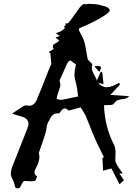

<svg xmlns="http://www.w3.org/2000/svg" viewBox="-20 -935 738 1025"><path d="M309.6 -402.3Q336.4 -406.7 367.7 -414.1L396.5 -419.9Q392.6 -467.8 384.3 -496.1Q378.9 -514.2 377.4 -532.7Q377.4 -554.2 382.3 -574.2L385.3 -591.3L355 -612.8Q351.6 -610.4 345.7 -606.4Q339.8 -602.5 310.1 -532.2L300.8 -512.2Q297.9 -506.3 297.9 -503.9Q297.9 -502.4 298.3 -501.5Q302.2 -492.2 302.2 -482.9Q302.2 -470.2 293.9 -450.2Q290 -440.4 287.1 -430.2Q285.6 -421.9 283.7 -414.1L282.2 -406.2Q286.6 -405.8 290.5 -404.8Q298.3 -402.3 305.7 -402.3ZM509.8 -551.3 483.9 -581.5Q493.7 -582.5 501 -582.5Q519.5 -582.5 519.5 -574.7Q519.5 -567.4 509.8 -551.3ZM401.4 -783.2 401.9 -772.5 412.1 -752Q424.3 -731.4 430.7 -710.9Q437 -685.1 440.9 -658.7Q443.8 -639.2 447.8 -620.1Q448.7 -616.7 457 -608.4Q458.5 -607.4 466.3 -599.6Q472.7 -593.3 472.7 -590.8V-589.8Q470.2 -581.1 470.2 -573.2Q470.2 -555.7 485.8 -530.3Q495.6 -514.2 495.6 -507.3L496.1 -503.9L517.1 -549.8L518.1 -552.2L525.9 -549.3L532.7 -485.4L503.4 -493.2Q525.4 -469.2 549.3 -469.2Q575.7 -469.2 616.7 -493.7L619.6 -482.4L568.8 -428.2L670.9 -421.4L660.2 -414.1Q652.3 -407.7 637.7 -406.5Q623 -405.3 610.1 -400.6Q597.2 -396 586.9 -380.4Q582 -374 559.1 -374H553.7Q543.5 -374 535.2 -373Q539.1 -256.8 590.8 -157.2Q596.7 -142.6 596.7 -125.5L596.2 -97.2L595.7 -85.9L595.2 -80.1Q595.2 -64.5 624 -24.9Q629.9 -17.1 635.3 -8.8H617.7L641.6 27.3Q640.6 27.8 618.2 48.8L574.7 -35.6L530.3 -23.9Q529.8 -39.6 528.8 -54.7L526.9 -91.8L533.7 -94.7V-98.1L517.1 -131.8Q481.9 -201.7 459 -263.7Q448.7 -290 438 -315.9Q432.6 -328.1 410.6 -361.8L353 -346.2Q349.1 -344.7 346.7 -344.7Q345.7 -344.7 345.2 -345.2Q334.5 -356.4 326.2 -356.4Q315.4 -356.4 303.2 -338.9Q301.8 -336.4 299.8 -334.5Q296.4 -329.6 293.5 -329.6L286.1 -330.1Q258.8 -330.1 243.7 -293.9Q240.2 -287.1 236.3 -281.2Q229.5 -267.1 228 -249.5Q226.6 -229 199.7 -155.3Q187.5 -121.1 187.5 -119.1V-117.2Q190.4 -106 190.4 -95.7Q190.4 -71.8 170.9 -36.1Q164.1 -24.9 164.1 -15.1Q164.1 -11.7 165.5 -6.1Q167 -0.5 176.8 5.4L177.2 6.8Q177.2 14.2 169.9 27.3Q167 32.7 147 32.7Q137.2 32.7 126.5 31.7L108.4 30.8V30.3L105.5 33.7Q100.6 38.6 97.7 44.4Q95.2 48.3 93 53.5Q90.8 58.6 88.4 63Q83.5 70.8 74.2 70.8Q70.8 70.8 65.4 68.6Q60.1 66.4 57.9 52.5Q55.7 38.6 48.1 24.7Q40.5 10.7 37.6 -3.4Q37.6 -28.8 49.3 -54.7L49.8 -55.7Q76.7 -125 104.5 -194.3Q115.2 -220.7 125.5 -247.6Q131.8 -262.2 131.8 -273.9Q131.8 -304.7 88.9 -314.5Q67.4 -320.3 44.4 -328.1L62 -340.3Q84 -355 104 -367.7Q111.8 -372.6 118.7 -372.6L122.1 -372.1Q128.9 -370.6 134.8 -370.6Q162.6 -370.6 175.8 -401.4Q203.1 -466.8 228.5 -532.2Q250.5 -588.4 252.2 -590.1Q253.9 -591.8 253.9 -594.2Q252 -619.6 249.5 -642.1L248.5 -653.8L249.5 -654.8Q249 -654.8 248 -653.6Q247.1 -652.3 245.6 -651.4L240.7 -657.7L266.6 -673.3Q261.7 -681.6 261.7 -687.5Q261.7 -697.3 278.3 -704.6Q293 -712.4 295.9 -719.2Q292 -722.2 287.1 -726.1Q282.2 -730 275.9 -734.4L290.5 -739.7L299.3 -742.7Q297.4 -744.6 278.3 -757.3Q281.2 -758.8 284.7 -759.8Q303.2 -765.6 316.9 -775.9Q323.2 -780.3 326.7 -788.1Q322.3 -790.5 322.3 -792.5Q322.3 -794.4 325.7 -796.9L329.6 -799.8Q330.6 -805.2 330.6 -811.5L341.8 -809.6Q349.1 -816.9 356.4 -826.2Q370.6 -844.7 383.5 -864Q396.5 -883.3 407 -896.7Q417.5 -910.2 425.8 -912.6Q429.2 -913.1 432.6 -913.1L440.9 -912.6Q447.3 -912.6 450.7 -914.6L470.7 -913.6Q499 -913.1 521.5 -906.2Q535.6 -903.3 548.3 -897.9Q561 -892.6 566.4 -881.3V-880.4Q566.4 -871.6 542 -855Q516.6 -837.4 479.7 -818.8Q442.9 -800.3 411.1 -787.6Q408.2 -784.7 401.4 -783.2Z"/></svg>

Font: Unutterable
Style: Regular
Weight: 400
Designer: GGBotNet
Foundry: f0n7.com
Version: 1.00